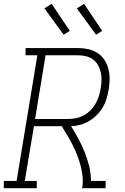

<svg xmlns="http://www.w3.org/2000/svg" viewBox="-35 -987 655 1007"><path d="M-15 0V-38H52L161 -697H99V-735H375Q402 -735 428.5 -729Q455 -723 476.5 -709Q498 -695 512.5 -673Q527 -651 533.5 -625.5Q540 -600 540 -572.5Q540 -545 535 -517Q531 -494 524 -470Q517 -446 504 -424Q491 -402 472.5 -383.5Q454 -365 432 -352Q410 -339 386 -332.5Q362 -326 338 -325Q358 -293 376 -259.5Q394 -226 408.5 -190.5Q423 -155 432.5 -116.5Q442 -78 442 -38H519V0H396Q401 -30 398 -60.5Q395 -91 387.5 -119Q380 -147 369.5 -174Q359 -201 346 -226.5Q333 -252 318.5 -276.5Q304 -301 289 -325H143L95 -38H158V0ZM321 -363Q342 -363 363 -367Q384 -371 403.5 -381.5Q423 -392 439 -408Q455 -424 466 -443Q477 -462 483.5 -482.5Q490 -503 493 -524Q497 -545 497.5 -566.5Q498 -588 493.5 -608Q489 -628 479 -645.5Q469 -663 453 -675Q437 -687 416.5 -692Q396 -697 375 -697H204L149 -363ZM469 -805 368 -943 406 -967 501 -825ZM299 -805 198 -943 236 -967 331 -825Z"/></svg>

Font: Iosevka Curly Slab XLtEx
Style: Italic
Weight: 200
Width: 7
Italic angle: -9°
Monospace: yes
Designer: Belleve Invis
Foundry: Belleve Invis
Version: Version 11.1.0; ttfautohint (v1.8.3)